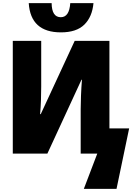

<svg xmlns="http://www.w3.org/2000/svg" viewBox="-20 -973 841 1216"><path d="M366 -768Q464 -768 514 -817Q564 -866 572 -953H425Q419 -864 365 -864Q308 -864 307 -953H162Q174 -768 366 -768ZM511 223H718L798 -160H673V-714H453L238 -250H234Q238 -294 239.5 -340Q241 -386 241 -425V-714H61V0H280L496 -468H499Q495 -419 493 -367.5Q491 -316 491 -281V0H596Z"/></svg>

Font: Noto Sans Display SemiCondensed Black
Style: Regular
Weight: 900
Width: 4
Designer: Monotype Design Team
Foundry: Monotype Imaging Inc.
Version: Version 1.900